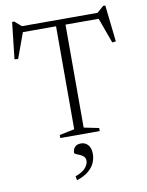

<svg xmlns="http://www.w3.org/2000/svg" viewBox="-102 -782 849 1111"><g transform="rotate(-10 322.0 -226.0)"><path d="M294 -661H349.5V-36L437.5 -18V0H206V-18L294 -36ZM573.5 -641H70L102.5 -650.5L45 -492.5L24 -495L48 -710H60.5L107 -669.5L77.5 -676H567L536.5 -669.5L583 -710H595.5L619.5 -495L598 -492.5L541 -650.5ZM254.5 233.5Q296.5 218.5 314.5 197.2Q332.5 176 332.5 155.5Q332.5 139.5 323 130.5Q313.5 121.5 301 116.2Q288.5 111 279 107Q269.5 103 269.5 97.5Q269.5 77.5 282 64.5Q294.5 51.5 318 51.5Q342 51.5 358.8 69.5Q375.5 87.5 375.5 123Q375.5 150 364.2 175.5Q353 201 327.2 222.2Q301.5 243.5 259 257.5Z"/></g></svg>

Font: Newsreader 16pt 16pt Light
Style: Regular
Weight: 300
Version: Version 1.003